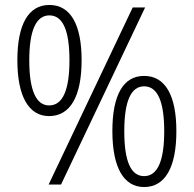

<svg xmlns="http://www.w3.org/2000/svg" viewBox="-20 -744 781 774"><path d="M179 -724C94 -724 50 -645 50 -501C50 -357 95 -276 178 -276C263 -276 309 -355 309 -501C309 -646 264 -724 179 -724ZM565 -714H515L176 0H226ZM179 -682C234 -682 260 -620 260 -501C260 -381 233 -319 178 -319C125 -319 98 -381 98 -501C98 -622 126 -682 179 -682ZM561 -438C477 -438 433 -361 433 -216C433 -68 479 10 561 10C645 10 691 -68 691 -215C691 -360 646 -438 561 -438ZM561 -396C616 -396 642 -333 642 -215C642 -97 616 -34 561 -34C507 -34 481 -95 481 -215C481 -336 508 -396 561 -396Z"/></svg>

Font: Noto Sans SemiCondensed Light
Style: Regular
Weight: 300
Width: 4
Designer: Monotype Design Team
Foundry: Monotype Imaging Inc.
Version: Version 2.013